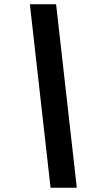

<svg xmlns="http://www.w3.org/2000/svg" viewBox="-20 -810 468 900"><path d="M120 -790H243L340 70H217Z"/></svg>

Font: Prodigy Sans SemiBold
Style: Italic
Weight: 600
Italic angle: -13°
Designer: Wei Huang
Foundry: Wei Huang
Version: Version 1.003; ttfautohint (v1.8.3)